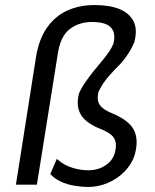

<svg xmlns="http://www.w3.org/2000/svg" viewBox="-20 -731 612 760"><path d="M330 9Q303 9 273.5 4Q244 -1 220 -12.5Q196 -24 179 -42L205 -102Q233 -77 266 -67Q299 -57 329 -57Q368 -57 397 -76Q426 -95 435 -127Q442 -156 436.5 -173Q431 -190 415.5 -201Q400 -212 372 -223Q317 -246 298.5 -280Q280 -314 293 -362Q300 -379 312 -397Q324 -415 338.5 -434Q353 -453 370 -473Q393 -500 407 -519.5Q421 -539 429 -558Q437 -590 427.5 -609.5Q418 -629 396.5 -636.5Q375 -644 345 -644Q292 -644 255 -615Q218 -586 208 -513L126 0H43L123 -508Q135 -578 167 -623Q199 -668 247 -689.5Q295 -711 354 -711Q413 -711 452 -695.5Q491 -680 508 -648Q525 -616 512 -565Q506 -550 497 -534Q488 -518 473.5 -498.5Q459 -479 432 -453Q413 -433 400 -416.5Q387 -400 381 -388.5Q375 -377 370 -368Q365 -347 368 -332Q371 -317 384.5 -305Q398 -293 425 -282Q490 -255 510 -216.5Q530 -178 513 -117Q501 -81 473.5 -52.5Q446 -24 408 -7.5Q370 9 330 9Z"/></svg>

Font: Nunito Sans 7pt Condensed
Style: Italic
Weight: 400
Width: 3
Italic angle: -9°
Designer: Vernon Adams
Foundry: Vernon Adams
Version: Version 3.101;gftools[0.9.27]